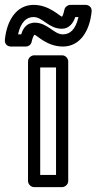

<svg xmlns="http://www.w3.org/2000/svg" viewBox="-67 -743 396 788"><path d="M98 -25V-466H163V-25ZM48 0C48 11 58 25 73 25H188C199 25 213 15 213 0V-491C213 -502 203 -516 188 -516H73C62 -516 48 -506 48 -491ZM7 -602C19 -655 43 -673 71 -673C108 -673 133 -625 187 -625C217 -625 234 -649 242 -673H255C243 -620 219 -602 191 -602C153 -602 129 -650 75 -650C68 -650 59 -648 52 -645C34 -636 25 -619 20 -602ZM-47 -580C-49 -559 -33 -552 -22 -552H39C50 -552 61 -560 63 -572C67 -591 73 -599 74 -600H75C83 -600 125 -552 191 -552C261 -552 301 -615 309 -695C311 -716 295 -723 284 -723H222C211 -723 199 -714 197 -702C193 -683 189 -676 188 -675H187C179 -675 136 -723 71 -723C1 -723 -39 -660 -47 -580Z"/></svg>

Font: Falling Sky
Style: Ou
Weight: 400
Designer: Paul D. Hunt
Foundry: Adobe Systems Incorporated
Version: Version 1.02